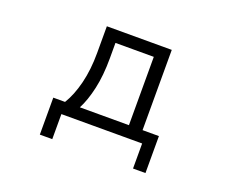

<svg xmlns="http://www.w3.org/2000/svg" viewBox="-111 -726 1279 1059"><g transform="rotate(20 528.0 -197.0)"><path d="M207 147V-70H276Q310 -125 330 -205.5Q350 -286 350 -384V-541H731V-70H827V147H754V0H280V147ZM651 -70V-471H426V-381Q426 -280 408.5 -201.5Q391 -123 363 -70Z"/></g></svg>

Font: PlemolJP
Style: Regular
Weight: 400
Monospace: yes
Version: v2.0.4; ttfautohint (v1.8.4.7-5d5b-dirty) -l 6 -r 45 -G 200 